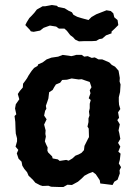

<svg xmlns="http://www.w3.org/2000/svg" viewBox="-20 -733 555 766"><path d="M233 13H214L184 12L173 8L150 9L140 6L121 -4L111 -16L94 -32L88 -46L77 -59L69 -72L66 -88L54 -100L47 -121L53 -135L42 -148L48 -169V-181L43 -200L42 -217L41 -247L38 -270L45 -277L40 -300L43 -317L57 -337L51 -358L59 -370L71 -384L72 -399L81 -411L88 -421L94 -432L106 -450L116 -462L130 -470L132 -476L150 -484L166 -496L185 -503L212 -507L230 -514L265 -509L284 -514H306L316 -507L330 -509L346 -502L358 -504L373 -496H388L416 -484L426 -474L439 -467L453 -451L458 -422L457 -408L461 -396L459 -366L454 -345V-329L455 -315L460 -298L451 -285L455 -263L448 -254L458 -237L453 -213L456 -201L460 -179L451 -163L460 -148L452 -128L461 -120L458 -95L454 -81L463 -66L457 -54L458 -41L449 -16L436 -8L429 5L397 1L380 -1L378 -14L362 -38L350 -47L334 -41L317 -32L306 -21L291 -8L267 5L249 4ZM218 -91 244 -95 254 -92 269 -101 281 -112 294 -117 305 -123 315 -134 317 -151 321 -159 331 -179 335 -186 334 -220 329 -228 333 -246V-261L337 -272L335 -288L338 -301V-319L342 -334L334 -341L341 -361L338 -373L345 -385L338 -406L320 -412L306 -417L294 -416L266 -420L247 -415L228 -414L220 -403L203 -396L196 -385L190 -374L176 -365L173 -340L168 -325L163 -311L165 -299L160 -291L156 -272L166 -257L156 -236L162 -213L161 -199L163 -188L159 -169L165 -155L170 -145L169 -132L172 -125L188 -109L190 -101L211 -97ZM260 -593 247 -610 237 -619H215L204 -627L179 -631L154 -622L140 -611L114 -606L103 -608L99 -614L81 -633L87 -645L97 -661L106 -670L117 -682L127 -695L150 -708H160L187 -713L207 -710L212 -705L238 -700L254 -690L267 -684L273 -674L288 -666L304 -661L333 -653L345 -665L364 -676L382 -683L405 -692L422 -689L432 -680L436 -664L449 -653L452 -633L438 -619L425 -607V-600L403 -592L388 -579L376 -577L364 -570L348 -569H318L295 -568L280 -575L272 -584Z"/></svg>

Font: Winky Rough Medium
Style: Regular
Weight: 500
Designer: Simon Atzbach
Foundry: typofactur
Version: Version 1.206; ttfautohint (v1.8.4.7-5d5b)